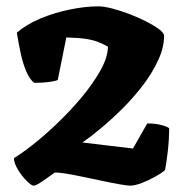

<svg xmlns="http://www.w3.org/2000/svg" viewBox="-20 -585 588 605"><path d="M86 0Q79 0 64 -15Q49 -30 36.5 -50.5Q24 -71 24 -87Q45 -99 81.5 -127.5Q118 -156 159 -195Q200 -234 236.5 -277.5Q273 -321 296.5 -363Q320 -405 320 -438Q304 -447 288.5 -453Q273 -459 250.5 -462.5Q228 -466 189 -467L162 -333Q157 -330 136.5 -327Q116 -324 88 -324Q74 -334 63 -359.5Q52 -385 45 -418Q38 -451 33 -482Q63 -508 107 -526.5Q151 -545 200 -555Q249 -565 290 -565Q307 -565 332.5 -558.5Q358 -552 387 -541Q416 -530 440.5 -517.5Q465 -505 481 -493Q497 -481 497 -472Q497 -436 479 -396.5Q461 -357 432 -318.5Q403 -280 368.5 -245.5Q334 -211 300 -182.5Q266 -154 240 -136L399 -117L444 -196Q470 -196 488.5 -191Q507 -186 513 -181Q513 -145 508.5 -106.5Q504 -68 500 -49Q490 -40 469.5 -28.5Q449 -17 427 -8.5Q405 0 390 0Q382 0 358.5 -4Q335 -8 304.5 -14.5Q274 -21 243 -27.5Q212 -34 187.5 -38Q163 -42 152 -41Q146 -37 132.5 -27Q119 -17 105.5 -8.5Q92 0 86 0Z"/></svg>

Font: Texturina Medium 12pt ExtraBold
Style: Regular
Weight: 800
Version: Version 1.002